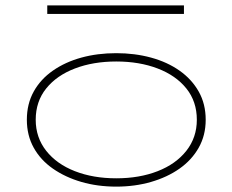

<svg xmlns="http://www.w3.org/2000/svg" viewBox="-20 -681 865 715"><path d="M413 14Q343 14 283 -3.5Q223 -21 177 -53Q131 -85 105.5 -131Q80 -177 80 -235Q80 -294 105.5 -340Q131 -386 177 -418Q223 -450 283 -466.5Q343 -483 413 -483Q482 -483 542.5 -466.5Q603 -450 648.5 -418Q694 -386 720 -340Q746 -294 746 -235Q746 -177 720 -131Q694 -85 648.5 -53Q603 -21 542.5 -3.5Q482 14 413 14ZM413 -17Q499 -17 567 -43.5Q635 -70 674 -119.5Q713 -169 713 -235Q713 -303 674 -351.5Q635 -400 567 -426Q499 -452 413 -452Q327 -452 259 -426Q191 -400 152 -351.5Q113 -303 113 -235Q113 -169 152 -119.5Q191 -70 259 -43.5Q327 -17 413 -17ZM665 -661V-629H156V-661Z"/></svg>

Font: BioRhyme SemiExpanded ExtraLight
Style: Regular
Weight: 250
Width: 6
Designer: Aoife Mooney
Foundry: Aoife Mooney Type
Version: Version 1.600;gftools[0.9.33]